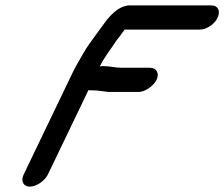

<svg xmlns="http://www.w3.org/2000/svg" viewBox="-20 -686 834 714"><path d="M158 -37 309 -351C312 -350 315 -350 318 -350H325C346 -350 362 -346 383 -344H495C519 -344 550 -365 562 -389C574 -413 562 -434 538 -434H429C424 -435 418 -435 413 -435C401 -437 380 -440 369 -440H362C359 -440 354 -440 351 -439C364 -466 385 -494 400 -516L412 -534L427 -553C430 -558 435 -565 441 -572L443 -576H723C748 -576 777 -595 789 -620C801 -645 791 -666 766 -666H464C428 -666 401 -640 378 -613C369 -602 359 -586 350 -575L337 -557C320 -533 305 -515 290 -488C280 -469 264 -444 254 -424L68 -37C56 -13 67 8 91 8C115 8 146 -13 158 -37Z"/></svg>

Font: Electronic
Style: BlkUltIt
Weight: 900
Version: Version 1.011